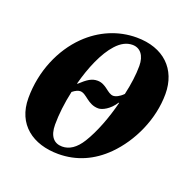

<svg xmlns="http://www.w3.org/2000/svg" viewBox="-92 -559 684 669"><g transform="rotate(20 250.0 -224.5)"><path d="M468 -311C468 -403 407 -462 307 -462C239 -462 175 -435 124 -385C64 -326 24 -235 24 -135C24 -37 94 13 188 13C255 13 314 -13 363 -62C424 -123 468 -217 468 -311ZM166 -240C183 -304 209 -366 242 -402C261 -423 281 -433 302 -433C331 -433 349 -410 349 -372C349 -340 344 -302 335 -263C320 -248 307 -243 299 -243C277 -243 263 -274 230 -274C209 -274 194 -264 168 -240ZM327 -227C312 -167 289 -107 263 -65C242 -31 218 -16 192 -16C162 -16 143 -36 143 -80C143 -117 148 -161 158 -206C169 -215 179 -219 186 -219C210 -219 225 -184 265 -184C279 -184 306 -197 325 -227Z"/></g></svg>

Font: XITS
Style: Bold Italic
Weight: 700
Italic angle: -16.33°
Designer: MicroPress Inc., with final additions and corrections provided by Coen Hoffman, Elsevier (retired)
Version: Version 1.105